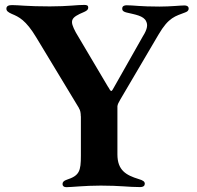

<svg xmlns="http://www.w3.org/2000/svg" viewBox="-20 -754 802 780"><path d="M249.3 6.4C269.9 6.4 323.5 0 389.6 0C468.8 0 501.1 6 548.7 6C563.2 6 568.2 0 568.2 -7.5C568.2 -16 561.8 -21.3 543.3 -26.6C492.2 -42.3 457 -62.1 457 -126.8V-322.4C458.1 -329.9 460.9 -336.6 468.4 -349.1L623.6 -612.9C665.5 -685 692.8 -687.9 732.2 -703.5C740.4 -706.7 746.4 -710.2 746.4 -719.5C746.4 -728.3 738.3 -731.9 729.8 -731.9C712 -731.9 674.4 -727.3 627.8 -727.3C547.9 -727.3 522.4 -732.6 494.3 -732.6C485.1 -732.6 476.2 -729.4 476.6 -718.8C476.2 -709.9 483.7 -705.6 494.3 -703.1C527.7 -695 564.3 -690.3 573.9 -666.9C580.3 -654.1 579.9 -637.1 560.4 -606.5L441.8 -397L437.5 -389.6C433.2 -382.5 430.8 -382.5 426.1 -389.6L420.1 -399.9H419.7L288 -622.2C261.7 -671.5 266.3 -682.2 322.1 -705.6C333.5 -710.6 338.8 -715.9 338.4 -723.4C338.8 -730.8 333.5 -734.4 322.1 -734C294.4 -734.4 258.2 -728 182.5 -728C90.9 -728 55.8 -733.3 29.1 -733.3C15.3 -733.3 6 -729.8 6 -718.8C6 -709.5 12.8 -704.2 28.1 -697.4C56.1 -685.7 84.9 -672.9 127.8 -601.2L300.8 -315H300.4C306.5 -305.8 308.2 -294.4 308.2 -281.6H308.6V-121.8C308.6 -58.9 302.6 -40.5 251.1 -23.8C239.3 -19.9 234 -14.2 234 -6.4C234 1.1 239 6.4 249.3 6.4Z"/></svg>

Font: Margiela Serif Semibold
Style: Regular
Weight: 600
Designer: Andreas Faust, Stefan Endress
Version: Version 1.002;FEAKit 1.0